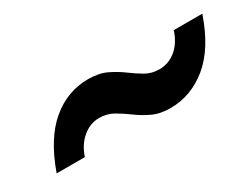

<svg xmlns="http://www.w3.org/2000/svg" viewBox="-31 -553 606 466"><g transform="rotate(-30 272.0 -319.5)"><path d="M354 -239Q325 -239 304 -249Q283 -259 265.5 -272Q248 -285 230.5 -295Q213 -305 191 -305Q166 -305 145 -287.5Q124 -270 114 -240H35Q64 -322 110.5 -361Q157 -400 215 -400Q245 -400 266 -390Q287 -380 304.5 -367Q322 -354 339 -344Q356 -334 378 -334Q404 -334 424.5 -351Q445 -368 455 -399H535Q507 -317 459.5 -278Q412 -239 354 -239Z"/></g></svg>

Font: Ultramarine Medium
Style: Italic
Weight: 500
Italic angle: -10°
Designer: Colophon Foundry, Jonny Pinhorn
Foundry: Colophon Foundry
Version: Version 1.200; ttfautohint (v1.8.3)